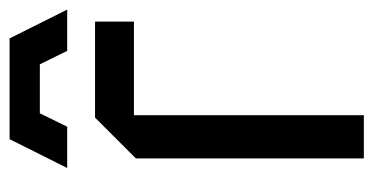

<svg xmlns="http://www.w3.org/2000/svg" viewBox="-209 -569 778 400"><g transform="rotate(-90 180.0 -369.0)"><path d="M50 0V-475L135 -560H335V-479H140V0ZM116 -618H30L90 -738H300L360 -618H274L246 -675H144Z"/></g></svg>

Font: Tektur SemiCondensed
Style: Regular
Weight: 400
Width: 4
Designer: Adam Jagosz
Foundry: Adam Jagosz
Version: Version 1.005;gftools[0.9.30]